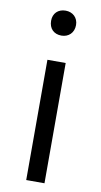

<svg xmlns="http://www.w3.org/2000/svg" viewBox="-88 -809 445 849"><g transform="rotate(10 134.5 -384.0)"><path d="M94 0H176V-540H94ZM136 -656C168 -656 192 -678 192 -713C192 -746 168 -768 136 -768C102 -768 80 -746 80 -713C80 -678 102 -656 136 -656Z"/></g></svg>

Font: Noto Sans HK DemiLight
Style: Regular
Weight: 350
Designer: Ryoko NISHIZUKA 西塚涼子 (kana, bopomofo & ideographs); Paul D. Hunt (Latin, Greek & Cyrillic); Sandoll Communications 산돌커뮤니
Foundry: Adobe
Version: Version 2.004;hotconv 1.0.118;makeotfexe 2.5.65603